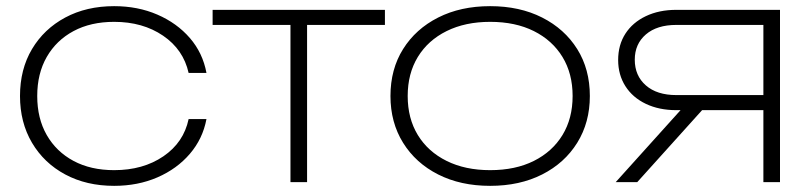

<svg xmlns="http://www.w3.org/2000/svg" viewBox="-20 -592 2635 624"><path d="M651 -205Q639 -141 597 -92Q555 -43 491.5 -15.5Q428 12 351 12Q261 12 192 -25Q123 -62 84 -128Q45 -194 45 -280Q45 -367 84 -432.5Q123 -498 192 -535Q261 -572 351 -572Q428 -572 491.5 -544.5Q555 -517 597 -468.5Q639 -420 651 -355H593Q576 -431 510 -476Q444 -521 351 -521Q275 -521 219 -491Q163 -461 132 -407Q101 -353 101 -280Q101 -207 132 -153Q163 -99 219 -69Q275 -39 351 -39Q445 -39 511 -84Q577 -129 593 -205Z M924 -542H978V0H924ZM671 -560H1231V-511H671Z M1573 12Q1477 12 1404 -25Q1331 -62 1290 -128Q1249 -194 1249 -280Q1249 -367 1290 -432.5Q1331 -498 1404 -535Q1477 -572 1573 -572Q1669 -572 1742 -535Q1815 -498 1856 -432.5Q1897 -367 1897 -280Q1897 -194 1856 -128Q1815 -62 1742 -25Q1669 12 1573 12ZM1573 -39Q1655 -39 1715 -69Q1775 -99 1808 -153Q1841 -207 1841 -280Q1841 -353 1808 -407Q1775 -461 1715 -491Q1655 -521 1573 -521Q1492 -521 1431.5 -491Q1371 -461 1338 -407Q1305 -353 1305 -280Q1305 -207 1338 -153Q1371 -99 1431.5 -69Q1492 -39 1573 -39Z M2479 -283V-234H2179H2178Q2122 -234 2079 -254.5Q2036 -275 2012.5 -312Q1989 -349 1989 -397Q1989 -446 2012.5 -482.5Q2036 -519 2079 -539.5Q2122 -560 2178 -560H2515V0H2461V-538L2488 -511H2178Q2115 -511 2079 -480Q2043 -449 2043 -398Q2043 -346 2079 -314.5Q2115 -283 2178 -283ZM2287 -262 2051 0H1981L2217 -262Z"/></svg>

Font: Unbounded ExtraLight
Style: Regular
Weight: 250
Designer: Luke Prowse, Jean-Baptiste Morizot, Fátima Lázaro, Florian Runge
Foundry: NaN
Version: Version 1.701;gftools[0.9.28.dev5+ged2979d]